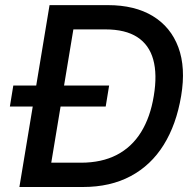

<svg xmlns="http://www.w3.org/2000/svg" viewBox="-20 -748 781 768"><path d="M311.5 0H114.3L129.9 -97.2H303.7Q386.7 -97.2 447 -128.4Q507.3 -159.7 544.4 -219.7Q581.5 -279.8 595.2 -364.7Q609.4 -450.2 593 -509.5Q576.7 -568.8 529.1 -599.6Q481.4 -630.4 401.9 -630.4H214.8L231 -727.5H411.6Q519 -727.5 591.1 -683.8Q663.1 -640.1 693.4 -558.8Q723.6 -477.5 704.6 -364.3Q685.5 -250 634.8 -168.5Q584 -86.9 502.7 -43.5Q421.4 0 311.5 0ZM289.6 -727.5 168.9 0H57.6L178.2 -727.5ZM19.5 -321.8 33.2 -405.8H416.5L402.8 -321.8Z"/></svg>

Font: Inter 17pt Medium
Style: Italic
Weight: 500
Italic angle: -9.3988°
Version: Version 4.001;git-66647c0bb